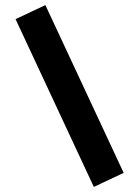

<svg xmlns="http://www.w3.org/2000/svg" viewBox="-20 -687 540 753"><path d="M348 46 41 -612 158 -667 465 -9Z"/></svg>

Font: Inconsolata ExtraBold
Style: Regular
Weight: 800
Designer: Raph Levien, Cyreal, Brenton Simpson
Foundry: Raph Levien, Cyreal, Google
Version: Version 3.001